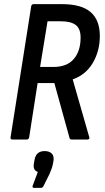

<svg xmlns="http://www.w3.org/2000/svg" viewBox="-20 -675 507 929"><path d="M39 0Q30 0 31 -10L131 -645Q133 -655 143 -655H279Q374 -655 418.5 -616.5Q463 -578 463 -501Q463 -428 429 -370.5Q395 -313 332 -291V-290L412 -11Q414 -7 411.5 -3.5Q409 0 404 0H327Q317 0 316 -9L243 -273H162L121 -10Q119 0 109 0ZM174 -351H238Q304 -351 337 -389.5Q370 -428 370 -493Q370 -536 346.5 -554Q323 -572 275 -572H210ZM145 234Q135 234 138 224L163 157Q151 153 146 143Q141 133 144 115L147 99Q154 56 196 56Q218 56 230 67.5Q242 79 239 102L236 118Q234 129 230 140.5Q226 152 220 166L191 224Q187 234 178 234Z"/></svg>

Font: Sofia Sans Condensed SemiBold
Style: Italic
Weight: 600
Italic angle: -9°
Version: Version 4.100